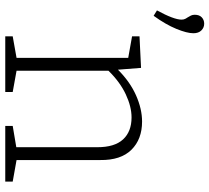

<svg xmlns="http://www.w3.org/2000/svg" viewBox="-54 -762 815 748"><g transform="rotate(90 354.0 -387.5)"><path d="M109 -733Q109 -708 92 -666.5Q75 -625 41 -578L20 -591Q56 -657 56 -687Q56 -696 52 -703Q48 -710 47 -711Q43 -717 40 -723.5Q37 -730 37 -738Q37 -756 47 -765.5Q57 -775 72 -775Q87 -775 98 -764Q109 -753 109 -733ZM603 -44 687 -29V0H470V-29L553 -43V-359Q553 -426 522.5 -459Q492 -492 437 -492Q395 -492 347 -469.5Q299 -447 255 -402V-44L338 -29V0H121V-29L205 -44V-479L121 -494V-523L244 -529L251 -439Q298 -486 351 -509.5Q404 -533 453 -533Q522 -533 563 -491.5Q604 -450 603 -370Z"/></g></svg>

Font: Bitter Pro Light
Style: Regular
Weight: 300
Designer: Sol Matas, and Bitter project Authors
Foundry: Sol Matas
Version: Version 1.010